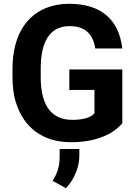

<svg xmlns="http://www.w3.org/2000/svg" viewBox="-20 -741 721 1014"><path d="M362 -108C239 -108 195 -202 195 -334V-377C195 -504 232 -603 348 -603C432 -603 472 -558 483 -485H626C608 -637 515 -721 344 -721C299 -721 258 -713 221 -698C107 -650 46 -538 46 -376V-334C46 -279 53 -230 68 -188C108 -72 201 10 354 10C477 10 571 -26 626 -90V-374H346V-266H479V-143C458 -117 410 -108 362 -108ZM258 214 328 253C338 243 347 232 356 218C378 183 399 136 399 81V46H295V88C295 144 279 180 258 214Z"/></svg>

Font: Asimov
Style: Regular
Weight: 500
Designer: Google
Version: Version 2.000980; 2014